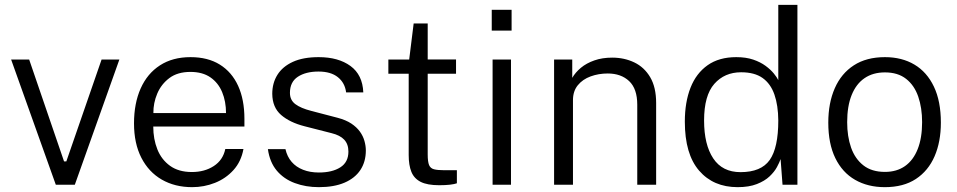

<svg xmlns="http://www.w3.org/2000/svg" viewBox="-20 -763 3954 793"><path d="M473 -517 289 0H210.5L26 -517H100.5L244.5 -96.5H254L399.5 -517Z M613 -240.5Q613 -188.5 630 -146Q647 -103.5 682.5 -78Q718 -52.5 772.5 -52.5Q825 -52.5 863 -77.2Q901 -102 910.5 -147.5H985.5Q976 -95.5 944.2 -60.5Q912.5 -25.5 867.8 -7.8Q823 10 773.5 10Q702.5 10 648.2 -21.2Q594 -52.5 563.8 -111.5Q533.5 -170.5 533.5 -253.5Q533.5 -336 561 -397.8Q588.5 -459.5 640.8 -493.2Q693 -527 767 -527Q838.5 -527 888 -496.2Q937.5 -465.5 963.5 -408.5Q989.5 -351.5 989.5 -272.5V-240.5ZM613.5 -296H913.5Q913.5 -344 897.5 -382.5Q881.5 -421 849 -443.5Q816.5 -466 766.5 -466Q713.5 -466 679.8 -440.8Q646 -415.5 629.5 -376.5Q613 -337.5 613.5 -296Z M1297 10Q1243 10 1197.8 -6.8Q1152.5 -23.5 1123.2 -58.2Q1094 -93 1086.5 -147H1159Q1166 -116 1184.5 -94.5Q1203 -73 1231.8 -61.8Q1260.5 -50.5 1297 -50.5Q1352 -50.5 1385.5 -71.8Q1419 -93 1419 -137Q1419 -167.5 1401.8 -186Q1384.5 -204.5 1349.5 -213L1238 -241.5Q1177 -257 1141 -288.2Q1105 -319.5 1104.5 -375.5Q1104.5 -420 1125.8 -454Q1147 -488 1189.5 -507.5Q1232 -527 1296 -527Q1377.5 -527 1427.5 -490.5Q1477.5 -454 1480.5 -381.5H1409.5Q1404.5 -421 1375.5 -444.2Q1346.5 -467.5 1295.5 -467.5Q1243 -467.5 1210.2 -446Q1177.5 -424.5 1177.5 -379.5Q1177.5 -349.5 1200 -332.8Q1222.5 -316 1265.5 -305L1374.5 -276.5Q1408.5 -267.5 1430.8 -252.8Q1453 -238 1466.2 -219.8Q1479.5 -201.5 1485.2 -181Q1491 -160.5 1491 -141.5Q1491 -95 1468.5 -61Q1446 -27 1402.8 -8.5Q1359.5 10 1297 10Z M1863.5 -458.5H1746.5V-125Q1746.5 -95 1752.2 -81.2Q1758 -67.5 1772.8 -63.8Q1787.5 -60 1814 -60H1867V-6Q1857.5 -2.5 1838.8 -0.2Q1820 2 1794 2Q1744.5 2 1717.2 -12Q1690 -26 1679 -53.5Q1668 -81 1668 -122.5V-458.5H1584V-517H1670L1688.5 -666H1746.5V-517.5H1863.5Z M2090.5 -517V0H2014.5V-517ZM2093 -722.5V-636.5H2011V-722.5Z M2268.5 0V-517H2343.5V-441.5Q2356.5 -464 2379.2 -483Q2402 -502 2434.8 -513.5Q2467.5 -525 2508.5 -525Q2558.5 -525 2599.8 -505.2Q2641 -485.5 2665.5 -444Q2690 -402.5 2690 -337.5V0H2612V-330.5Q2612 -396.5 2578.5 -428Q2545 -459.5 2490 -459.5Q2452.5 -459.5 2419.5 -447.5Q2386.5 -435.5 2366.5 -411Q2346.5 -386.5 2346.5 -349.5V0Z M3026.5 10Q2926.5 10 2867.5 -58.2Q2808.5 -126.5 2808.5 -260.5Q2808.5 -341 2832 -400.8Q2855.5 -460.5 2902.8 -493.8Q2950 -527 3021 -527Q3061 -527 3091 -516.8Q3121 -506.5 3142 -491Q3163 -475.5 3176 -459.5Q3189 -443.5 3194.5 -432V-743H3273.5V0H3212L3204 -106Q3199.5 -92.5 3189 -73Q3178.5 -53.5 3158.5 -34.5Q3138.5 -15.5 3106 -2.8Q3073.5 10 3026.5 10ZM3038.5 -52Q3123.5 -52 3159 -102.2Q3194.5 -152.5 3194.5 -265.5Q3194 -328 3178.5 -372.5Q3163 -417 3129.8 -440.8Q3096.5 -464.5 3041 -464.5Q2972.5 -464.5 2930.2 -416.5Q2888 -368.5 2888 -265.5Q2888 -165.5 2925.8 -108.8Q2963.5 -52 3038.5 -52Z M3634.5 10Q3564.5 10 3511.8 -20.2Q3459 -50.5 3430 -110Q3401 -169.5 3401 -256.5Q3401 -337.5 3427.8 -398.5Q3454.5 -459.5 3506.5 -493.2Q3558.5 -527 3635 -527Q3705 -527 3756.8 -496.2Q3808.5 -465.5 3837.2 -405.2Q3866 -345 3866 -256.5Q3866 -177.5 3840 -117.5Q3814 -57.5 3762.8 -23.8Q3711.5 10 3634.5 10ZM3635 -53Q3683.5 -53 3717.8 -77Q3752 -101 3770.2 -147Q3788.5 -193 3788.5 -258.5Q3788.5 -317.5 3772.5 -364Q3756.5 -410.5 3722.5 -437.2Q3688.5 -464 3635 -464Q3585.5 -464 3550.8 -440.2Q3516 -416.5 3497.5 -370.5Q3479 -324.5 3479 -258.5Q3479 -199.5 3495.2 -153.2Q3511.5 -107 3546 -80Q3580.5 -53 3635 -53Z"/></svg>

Font: Public Sans Thin Light
Style: Regular
Weight: 300
Version: Version 1.007